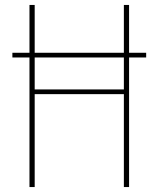

<svg xmlns="http://www.w3.org/2000/svg" viewBox="-20 -755 640 775"><path d="M99 0V-523H30V-542H99V-735H120V-542H480V-735H501V-542H570V-523H501V0H480V-375H120V0ZM120 -394H480V-523H120Z"/></svg>

Font: Zed Sans Thin Extended
Style: Regular
Weight: 100
Width: 7
Designer: Belleve Invis
Foundry: Belleve Invis
Version: Version 1.0.0; ttfautohint (v1.8.4)